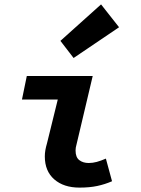

<svg xmlns="http://www.w3.org/2000/svg" viewBox="-20 -842 640 874"><path d="M342 12Q270 12 227 -25.5Q184 -63 184 -130Q184 -144 186.5 -158.5Q189 -173 194 -190L243 -389H80L102 -496H402L328 -183Q326 -176 325 -170Q324 -164 324 -157Q324 -126 341 -113Q358 -100 384 -100Q402 -100 420.5 -105Q439 -110 462 -120L490 -17Q458 -3 423 4.5Q388 12 342 12ZM315 -578 255 -656 440 -822 522 -718Z"/></svg>

Font: Source Code Pro
Style: Bold Italic
Weight: 700
Italic angle: -11°
Monospace: yes
Designer: Paul D. Hunt, Teo Tuominen
Foundry: Adobe Systems Incorporated
Version: Version 1.050;PS 1.000;hotconv 16.6.51;makeotf.lib2.5.65220